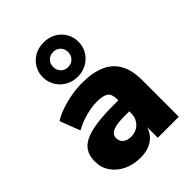

<svg xmlns="http://www.w3.org/2000/svg" viewBox="-234 -927 1052 1052"><g transform="rotate(-45 292.5 -400.5)"><path d="M229 11Q172 11 128 -10Q84 -31 59 -68Q34 -105 34 -152Q34 -206 63 -237.5Q92 -269 155.5 -283.5Q219 -298 323 -298H380V-213H325Q295 -213 272.5 -210Q250 -207 235.5 -200.5Q221 -194 214 -184Q207 -174 207 -160Q207 -136 224 -121.5Q241 -107 272 -107Q297 -107 317 -118Q337 -129 349.5 -149.5Q362 -170 362 -197V-309Q362 -347 342 -361.5Q322 -376 275 -376Q237 -376 191 -364.5Q145 -353 99 -328L54 -445Q83 -464 122.5 -477.5Q162 -491 205.5 -498.5Q249 -506 289 -506Q370 -506 424 -482.5Q478 -459 505.5 -410Q533 -361 533 -284V0H370V-94H373Q366 -62 347 -38.5Q328 -15 298 -2Q268 11 229 11ZM297 -546Q259 -546 227.5 -563.5Q196 -581 177.5 -612Q159 -643 159 -680Q159 -718 177.5 -748Q196 -778 227 -795Q258 -812 297 -812Q336 -812 367 -795Q398 -778 416.5 -747.5Q435 -717 435 -679Q435 -642 416.5 -611.5Q398 -581 367 -563.5Q336 -546 297 -546ZM297 -621Q322 -621 338.5 -637.5Q355 -654 355 -680Q355 -705 338.5 -721.5Q322 -738 297 -738Q272 -738 255.5 -721.5Q239 -705 239 -680Q239 -654 255.5 -637.5Q272 -621 297 -621Z"/></g></svg>

Font: Nunito Sans 11pt Black
Style: Regular
Weight: 900
Version: Version 3.101;gftools[0.9.27]